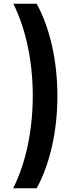

<svg xmlns="http://www.w3.org/2000/svg" viewBox="-20 -852 388 1037"><path d="M51 165H178C251 32 290 -147 290 -334C290 -520 251 -699 178 -832H52C121 -693 157 -516 157 -336C157 -151 121 26 51 165Z"/></svg>

Font: Noto Sans Devanagari ExtraCondensed ExtraBold
Style: Regular
Weight: 800
Width: 2
Designer: Jelle Bosma - Monotype Design Team
Foundry: Monotype Imaging Inc.
Version: Version 2.004